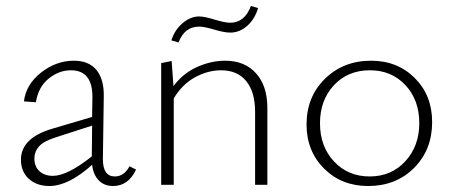

<svg xmlns="http://www.w3.org/2000/svg" viewBox="-20 -618 1511 642"><path d="M413 -62 435 -51Q409 4 358 4Q329 4 310.5 -14.5Q292 -33 288 -67Q209 4 145 4Q103 4 76.5 -20Q50 -44 50 -84Q50 -157 156 -188L288 -227L289 -292Q290 -383 217 -383Q177 -383 142.5 -355Q108 -327 100 -276L60 -279Q67 -336 117.5 -375.5Q168 -415 227 -415Q277 -415 302.5 -384Q328 -353 327 -296L324 -86Q324 -28 364 -28Q395 -28 413 -62ZM95 -88Q95 -61 112 -45.5Q129 -30 157 -30Q205 -30 287 -95L288 -198L167 -159Q126 -146 110.5 -128.5Q95 -111 95 -88Z M646 -529Q597 -529 577 -476L553 -483Q564 -518 590.5 -540.5Q617 -563 646 -563Q663 -563 697.5 -552.5Q732 -542 750 -542Q798 -542 819 -598L843 -591Q832 -554 806.5 -531.5Q781 -509 750 -509Q730 -509 696.5 -519Q663 -529 646 -529ZM733 -415Q798 -415 836 -373Q874 -331 874 -257V0H833V-244Q833 -310 803.5 -346.5Q774 -383 719 -383Q675 -383 632 -359.5Q589 -336 561 -289V0H519V-407L554 -414L560 -330Q592 -373 639 -394Q686 -415 733 -415Z M1211 4Q1122 4 1063.5 -54.5Q1005 -113 1005 -202Q1005 -294 1066.5 -354.5Q1128 -415 1221 -415Q1309 -415 1367 -357Q1425 -299 1425 -210Q1425 -117 1364.5 -56.5Q1304 4 1211 4ZM1216 -28Q1289 -28 1335.5 -79Q1382 -130 1382 -206Q1382 -284 1335.5 -333.5Q1289 -383 1217 -383Q1143 -383 1096.5 -333Q1050 -283 1050 -206Q1050 -128 1097 -78Q1144 -28 1216 -28Z"/></svg>

Font: EauTest Light
Style: Regular
Weight: 300
Designer: Christian Thalmann (Catharsis Fonts)
Version: Version 0.001;PS 000.001;hotconv 1.0.88;makeotf.lib2.5.64775